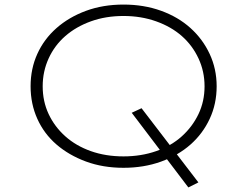

<svg xmlns="http://www.w3.org/2000/svg" viewBox="-20 -725 1083 841"><path d="M805 96 557 -231 600 -251 849 74ZM521 10Q431 10 356.5 -17.5Q282 -45 227.5 -92Q173 -139 143.5 -204.5Q114 -270 114 -347Q114 -424 143.5 -489Q173 -554 227.5 -602Q282 -650 356.5 -677.5Q431 -705 521 -705Q610 -705 685 -678Q760 -651 814 -602.5Q868 -554 898.5 -488.5Q929 -423 929 -347Q929 -270 898.5 -204.5Q868 -139 814 -91.5Q760 -44 685 -17Q610 10 521 10ZM521 -40Q598 -40 664 -63Q730 -86 776.5 -128Q823 -170 849.5 -225.5Q876 -281 876 -347Q876 -412 849.5 -469Q823 -526 776.5 -567Q730 -608 664 -631.5Q598 -655 521 -655Q443 -655 378 -631.5Q313 -608 266 -567Q219 -526 193 -469Q167 -412 167 -347Q167 -281 193 -225.5Q219 -170 266 -128Q313 -86 378 -63Q443 -40 521 -40Z"/></svg>

Font: Lexend Tera ExtraLight
Style: Regular
Weight: 250
Designer: Bonnie Shaver-Troup, Thomas Jockin
Foundry: Lexend
Version: Version 1.007